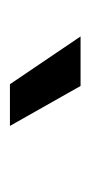

<svg xmlns="http://www.w3.org/2000/svg" viewBox="78 -846 177 373"><g transform="rotate(90 166.5 -659.5)"><path d="M143.6 -590.3 50.8 -727.5H147L224.6 -590.3Z"/></g></svg>

Font: AnjaliOldLipi
Style: Regular
Weight: 400
Designer: Kevin & Siji
Foundry: Core : Kevin & Siji
Modification : Hiran Venugopalan
Opentype mlm2 support: Rajeesh Nambiar
New Feature Table : Santhosh
Version: Version 7.1.0+20221109